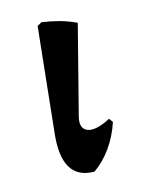

<svg xmlns="http://www.w3.org/2000/svg" viewBox="-81 -517 430 577"><g transform="rotate(-15 133.5 -228.5)"><path d="M142 9Q40 9 56 -134L90 -458L104 -466Q132 -462 158 -455Q184 -448 209 -436L140 -167Q129 -128 153 -118Q177 -108 225 -133L234 -121Q220 -79 196.5 -46Q173 -13 142 9Z"/></g></svg>

Font: Alegreya SemiBold
Style: Italic
Weight: 600
Italic angle: -7°
Designer: Juan Pablo del Peral
Foundry: Huerta Tipografica
Version: Version 2.009